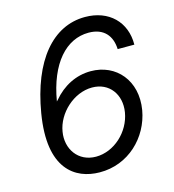

<svg xmlns="http://www.w3.org/2000/svg" viewBox="-111 -830 845 932"><g transform="rotate(-15 312.0 -363.5)"><path d="M275.6 9.9C420.1 11.4 529.8 -96.6 552.6 -228.7C576.7 -372.2 487.2 -475.9 359.4 -475.9C285.9 -475.9 218.8 -441.8 169 -382.1L163.4 -376.4C194.6 -561.1 285.2 -659.1 397.7 -659.1C475.1 -659.1 511.7 -611.9 514.2 -545.5H598C599.4 -659.1 521 -737.2 400.6 -737.2C238.6 -737.2 117.9 -595.2 75.3 -340.9C29.8 -69.6 153.4 8.9 275.6 9.9ZM152 -227.3C166.2 -316.8 252.8 -397.7 345.2 -397.7C431.8 -397.7 483 -326.7 468.8 -240.1C453.1 -144.9 369.3 -68.2 278.4 -68.2C188.9 -68.2 137.8 -143.5 152 -227.3Z"/></g></svg>

Font: Margiela Sans
Style: Italic
Weight: 400
Italic angle: -9.39999°
Designer: Stefan Endress, Andreas Faust
Version: Version 1.100;FEAKit 1.0